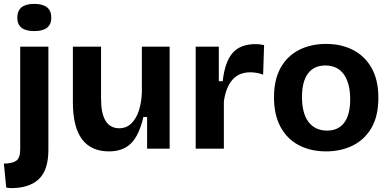

<svg xmlns="http://www.w3.org/2000/svg" viewBox="-34 -765 2003 988"><path d="M23 203Q11 203 -2 200L-14 77Q31 76 50.5 61.5Q70 47 70 2V-525H215V6Q215 110 166 156.5Q117 203 23 203ZM142 -605Q55 -605 55 -674Q55 -745 142 -745Q230 -745 230 -674Q230 -605 142 -605Z M527 14Q341 14 341 -239V-525H486V-257Q486 -105 580 -105Q616 -105 641.5 -129.5Q667 -154 680.5 -195.5Q694 -237 696 -289V-525H839V0H723V-163H704Q682 -69 640.5 -27.5Q599 14 527 14Z M973 0V-525H1092V-347H1112Q1123 -446 1162.5 -492Q1202 -538 1282 -538Q1291 -538 1301 -537Q1311 -536 1325 -533L1320 -381Q1304 -387 1286.5 -390Q1269 -393 1255 -393Q1195 -393 1161.5 -354Q1128 -315 1118 -243V0Z M1644 14Q1565 14 1504.5 -17.5Q1444 -49 1410 -111Q1376 -173 1376 -264Q1376 -356 1410.5 -417Q1445 -478 1505.5 -508.5Q1566 -539 1644 -539Q1722 -539 1782.5 -508Q1843 -477 1878 -415.5Q1913 -354 1913 -262Q1913 -168 1877.5 -107Q1842 -46 1781 -16Q1720 14 1644 14ZM1649 -93Q1707 -93 1737.5 -134Q1768 -175 1768 -254Q1768 -336 1735.5 -382Q1703 -428 1640 -428Q1582 -428 1551 -387Q1520 -346 1520 -266Q1520 -181 1554 -137Q1588 -93 1649 -93Z"/></svg>

Font: Bricolage Grotesque 12pt Bricolage Grotesque 10pt Regular
Style: Bold
Weight: 700
Designer: Mathieu Triay
Foundry: Atelier Triay
Version: Version 1.001; ttfautohint (v1.8.4.7-5d5b);gftools[0.9.33.de